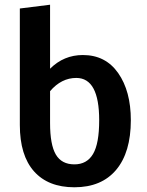

<svg xmlns="http://www.w3.org/2000/svg" viewBox="-20 -777 622 813"><path d="M331 -544Q427 -544 480.5 -467.5Q534 -391 534 -268Q534 -132 472 -58Q410 16 295 16Q184 16 124 -51.5Q64 -119 64 -248V-741L192 -757V-486Q250 -544 331 -544ZM295 -81Q348 -81 374 -125Q400 -169 400 -268Q400 -447 303 -447Q240 -447 192 -391V-256Q192 -164 216.5 -122.5Q241 -81 295 -81Z"/></svg>

Font: FiraGO Medium
Style: Regular
Weight: 500
Designer: bBox Type
Foundry: bBox Type GmbH
Version: Version 1.001;PS 001.001;hotconv 1.0.88;makeotf.lib2.5.64775